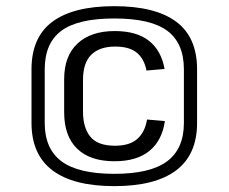

<svg xmlns="http://www.w3.org/2000/svg" viewBox="-20 -848 756 635"><path d="M358.6 -314.7Q278 -314.7 235.1 -356.3Q192.2 -397.9 192.2 -476.4V-586.3Q192.2 -662.9 236.4 -704.1Q280.7 -745.3 359.4 -745.3Q431.5 -745.3 472.4 -713.3Q513.3 -681.3 524.3 -619.9L464.5 -614.7Q456.8 -653.9 432.1 -674Q407.4 -694 361.3 -694Q309.1 -694 281.8 -666.9Q254.5 -639.8 254.5 -584.3V-478.4Q254.5 -425.9 278.7 -396Q303 -366 360.3 -366Q408.6 -366 434 -388.5Q459.5 -411 466.3 -452.7L525.3 -447.5Q516.2 -383.4 474.4 -349.1Q432.5 -314.7 358.6 -314.7ZM358 -232.4Q222.8 -232.4 153.5 -284.6Q84.2 -336.8 84.2 -441.5V-618.5Q84.2 -725 153.5 -776.3Q222.8 -827.6 358 -827.6Q493.3 -827.6 562.6 -776.3Q631.8 -725 631.8 -618.5V-441.5Q631.8 -336.8 562.6 -284.6Q493.3 -232.4 358 -232.4ZM358 -273.1Q477.1 -273.1 532.6 -314.5Q588.2 -355.9 588.2 -441.5V-618.5Q588.2 -705 533.6 -745.9Q478.9 -786.9 358 -786.9Q237.3 -786.9 182.6 -745.9Q127.9 -705 127.9 -618.5V-441.5Q127.9 -355.9 183.4 -314.5Q239 -273.1 358 -273.1Z"/></svg>

Font: Pathway Extreme 8pt Thin
Style: Regular
Weight: 100
Version: Version 1.001;gftools[0.9.26]